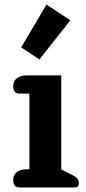

<svg xmlns="http://www.w3.org/2000/svg" viewBox="-20 -823 376 843"><path d="M73 -615 184 -803 289 -734 153 -562ZM38 -33Q38 -56 54.5 -68Q71 -80 100 -80H109V-412H65Q38 -412 38 -445Q38 -468 54.5 -480Q71 -492 100 -492H249V-79L285 -61Q308 -50 317 -41.5Q326 -33 326 -19Q326 -9 322 -4.5Q318 0 308 0H65Q38 0 38 -33Z"/></svg>

Font: Maitree
Style: Bold
Weight: 700
Designer: CadsonDemak Team
Foundry: CadsonDemak
Version: Version 1.002